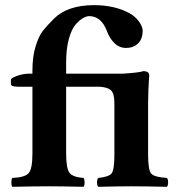

<svg xmlns="http://www.w3.org/2000/svg" viewBox="-20 -718 681 740"><path d="M234.9 -127.9Q234.9 -67.9 248 -51.5Q261.2 -35.2 301.8 -32.2Q305.7 -28.3 305.9 -15.1Q306.2 -2 301.8 2Q215.8 0 169.9 0Q111.8 0 27.8 2Q23.9 -2 23.9 -14.9Q23.9 -27.8 27.8 -32.2Q75.7 -34.2 90.3 -50.5Q105 -66.9 105 -126V-383.8H48.8Q22 -383.8 22 -394V-411.1Q22 -417 45.4 -425.5Q68.8 -434.1 92.8 -434.1H105V-446.8Q105 -500 117.4 -540Q129.9 -580.1 145.5 -599.6Q161.1 -619.1 189 -647Q240.7 -697.8 341.8 -698.2Q422.4 -698.2 480 -666.5Q502 -654.3 515.9 -634.5Q529.8 -614.7 529.8 -600.1Q529.8 -567.9 512 -550.5Q494.1 -533.2 465.8 -533.2Q439.9 -533.2 420.9 -552Q401.9 -570.8 392.1 -598.1Q370.1 -656.2 323.2 -655.8Q313.5 -655.8 300.3 -648.4Q287.1 -641.1 271.5 -623.5Q255.9 -606 245.4 -567.9Q234.9 -529.8 234.9 -478V-434.1H454.1Q516.1 -438 532.2 -443.8Q555.2 -443.8 555.2 -426.8Q554.7 -420.4 554 -409.9Q553.2 -399.4 552 -371.3Q550.8 -343.3 550.8 -321.3V-122.1Q550.8 -62 563 -48.6Q575.2 -35.2 623 -32.2Q627.9 -28.3 627.9 -15.1Q627.9 -2 623 2Q537.1 0 485.8 0Q442.9 0 358.9 2Q354 -2 354 -14.9Q354 -27.8 358.9 -32.2Q398.9 -36.1 409.9 -49.6Q420.9 -63 420.9 -122.1V-314Q420.9 -341.8 416.5 -355.2Q412.1 -368.7 400.9 -375Q389.6 -381.3 365.7 -383.8H234.9Z"/></svg>

Font: Linux Libertine
Style: Bold
Weight: 700
Designer: Philipp H. Poll
Foundry: Philipp H. Poll
Version: Version 5.0.3